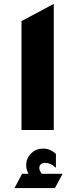

<svg xmlns="http://www.w3.org/2000/svg" viewBox="-20 -665 385 982"><path d="M90 0V-557L255 -645V0ZM54 297 93 224H126Q114 203 114 180Q114 143 141 118Q165 95 201 95Q237 95 266 122V193Q238 168 212 168Q196 168 188 176Q181 183 181 194Q181 208 194 224H300L261 297Z"/></svg>

Font: Tajawal Black
Style: Regular
Weight: 900
Designer: Boutros Fonts
Foundry: Created by Boutros International 2017
Version: Version 1.700